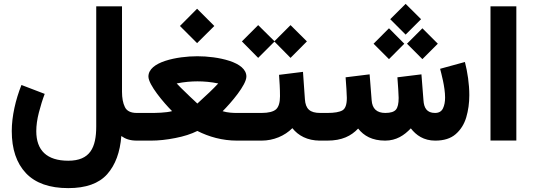

<svg xmlns="http://www.w3.org/2000/svg" viewBox="-20 -717 2719 979"><path d="M328.1 242.2C418 242.2 483.9 218.8 526.4 171.4C568.4 124 592.3 59.1 598.6 -23.4C620.1 -8.3 642.6 0 678.2 0H692.4V-141.1H677.2C646.5 -141.1 626 -151.4 616.7 -171.4C606.9 -191.4 602.1 -217.3 602.1 -249V-684.6H470.7V-72.3C470.7 35.2 439.5 102.5 328.1 102.5C218.3 102.5 165 49.3 165 -48.3C165 -77.1 169.4 -108.9 178.2 -143.1C187 -177.2 196.8 -209 208 -238.3L89.4 -283.7C59.6 -209 40 -124.5 40 -48.8C40 43.5 64 114.7 112.3 166C160.6 216.8 232.4 242.2 328.1 242.2Z M986.3 -430.2C935.1 -430.2 873.5 -423.3 822.8 -406.7C772 -390.1 736.8 -363.8 736.8 -326.7C736.8 -284.7 815.4 -192.4 857.4 -150.4C827.6 -141.6 771.5 -141.1 750.5 -141.1H672.9V0H750C788.6 0 830.1 -4.4 874 -13.2C917.5 -21.5 955.1 -33.7 986.3 -49.3C1045.4 -19.5 1112.8 0 1189 0H1264.6V-141.1H1188.5C1167 -141.1 1142.1 -142.1 1115.2 -149.9C1158.2 -192.9 1236.3 -283.7 1236.3 -326.7C1236.3 -363.8 1200.7 -390.1 1149.9 -406.7C1099.1 -423.3 1037.6 -430.2 986.3 -430.2ZM897.5 -584.5 984.9 -497.1 1072.8 -584.5 984.9 -672.4ZM986.8 -302.2C1019.5 -302.2 1055.2 -299.3 1092.8 -291.5C1065.9 -262.2 1034.7 -233.4 986.3 -189L968.8 -205.6C956.5 -216.8 942.4 -230 926.3 -246.1C909.7 -261.7 894.5 -276.9 880.9 -291.5C919.4 -299.3 955.1 -302.2 986.8 -302.2Z M1213.4 -505.9 1296.4 -421.9 1379.4 -504.9 1461.4 -421.9 1544.9 -505.9 1461.4 -588.9 1379.4 -506.8 1296.4 -588.9ZM1245.1 0H1313.5C1374.5 0 1431.2 -23.9 1470.7 -63.5C1500.5 -25.9 1546.9 0 1611.8 0H1623V-141.1H1612.8C1560.1 -141.1 1538.1 -161.6 1534.7 -210.9L1524.9 -350.6L1402.8 -335.4C1405.3 -300.8 1407.7 -265.1 1407.7 -226.6C1407.7 -193.8 1400.9 -171.9 1387.7 -159.7C1374 -147.5 1349.1 -141.1 1313.5 -141.1H1245.1Z M1969.7 -619.1 2048.3 -540.5 2127 -619.1 2048.3 -697.3ZM2055.2 -494.1 2133.8 -415.5 2212.4 -494.1 2133.8 -572.8ZM1884.8 -494.1 1963.4 -415.5 2041.5 -494.1 1963.4 -572.8ZM1943.8 0C2001 0 2041.5 -27.3 2074.7 -62.5C2102.1 -27.3 2140.6 0 2199.2 0C2243.2 0 2277.8 -10.7 2303.2 -32.7C2328.6 -54.7 2346.7 -83 2357.4 -118.7C2367.7 -153.8 2373 -191.4 2373 -231.9C2373 -289.1 2363.8 -349.6 2350.6 -400.9L2224.1 -366.2C2229.5 -344.7 2249.5 -273.9 2249.5 -219.7C2249.5 -198.2 2246.1 -179.7 2238.8 -164.6C2231.4 -148.9 2217.8 -141.1 2198.2 -141.1C2156.7 -141.1 2141.6 -166.5 2139.2 -206.1L2128.9 -337.9L2006.3 -322.8C2009.3 -289.1 2012.7 -230 2012.7 -217.8C2012.7 -189 2008.3 -169.4 1999 -158.2C1989.7 -147 1971.7 -141.1 1944.8 -141.1C1901.4 -141.1 1877.9 -162.6 1875 -206.1L1864.7 -337.9L1742.2 -322.8C1745.1 -288.6 1748.5 -231.9 1748.5 -217.8C1748.5 -184.1 1741.2 -163.1 1726.1 -154.3C1710.9 -145.5 1685.1 -141.1 1649.4 -141.1H1603.5V0H1648.4C1724.1 0 1770.5 -23.9 1806.2 -61.5C1835 -24.4 1877.9 0 1943.8 0Z M2481 -684.6V-0.5H2612.8V-684.6Z"/></svg>

Font: Vazirmatn ExtraBold
Style: Regular
Weight: 800
Designer: Saber Rastikerdar
Foundry: Saber Rastikerdar
Version: Version 33.003